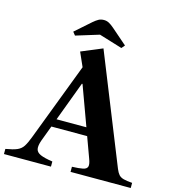

<svg xmlns="http://www.w3.org/2000/svg" viewBox="-154 -1062 1070 1174"><g transform="rotate(15 381.0 -475.0)"><path d="M-20.5 0V-32.5Q27.5 -40.5 52 -51.2Q76.5 -62 90 -83Q103.5 -104 118 -142L306.5 -637L267 -726L400 -781.5L676.5 -92.5Q685.5 -70.5 696.2 -58.2Q707 -46 726.8 -40.5Q746.5 -35 782 -32.5V0H401V-32.5Q446 -34 469.8 -39Q493.5 -44 498 -59.8Q502.5 -75.5 489.5 -109L442.5 -237.5H216L178.5 -137.5Q166.5 -103 170.5 -82.8Q174.5 -62.5 200 -51.2Q225.5 -40 277 -32.5V0ZM328.5 -538.5 235 -288.5H424L332.5 -538.5ZM211.5 -812 195 -832.5 293 -919Q311 -934.5 325.2 -942.2Q339.5 -950 359 -950Q375.5 -950 390 -942.5Q404.5 -935 423 -919L522.5 -832.5L505 -812L358 -857Z"/></g></svg>

Font: Libre Caslon Text SemiBold
Style: Regular
Weight: 600
Designer: Pablo Impallari, Rodrigo Fuenzalida, Katja Schimmel
Foundry: Pablo Impallari, Rodrigo Fuenzalida
Version: Version 2.000